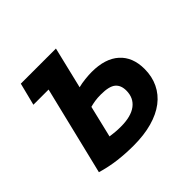

<svg xmlns="http://www.w3.org/2000/svg" viewBox="-135 -672 831 831"><g transform="rotate(-45 280.0 -256.5)"><path d="M244 11Q195 11 149.5 5.5Q104 0 56 -14L155 -421H62L88 -524H303L257 -333Q276 -338 299.5 -340.5Q323 -343 341 -343Q423 -343 467.5 -303Q512 -263 512 -190Q512 -144 494 -106.5Q476 -69 442 -43Q408 -17 358 -3Q308 11 244 11ZM263 -86Q325 -86 357.5 -110.5Q390 -135 390 -180Q390 -213 370 -229.5Q350 -246 300 -246Q279 -246 263 -243.5Q247 -241 233 -237L198 -91Q215 -89 228.5 -87.5Q242 -86 263 -86Z"/></g></svg>

Font: Ubuntu Sans Mono SemiBold
Style: Italic
Weight: 600
Italic angle: -13.5°
Monospace: yes
Designer: Dalton Maag Ltd
Foundry: Dalton Maag Ltd
Version: Version 1.006